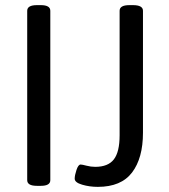

<svg xmlns="http://www.w3.org/2000/svg" viewBox="-20 -722 657 748"><path d="M86 -20V-680Q86 -702 124 -702H139Q176 -702 176 -680V-20Q176 2 139 2H124Q86 2 86 -20ZM271 -26Q271 -39 278 -60Q285 -81 294 -81Q300 -81 317 -76.5Q334 -72 351 -72Q401 -72 423.5 -101Q446 -130 446 -195V-680Q446 -702 484 -702H498Q537 -702 537 -680V-205Q537 -106 494.5 -50Q452 6 361 6Q329 6 300 -2.5Q271 -11 271 -26Z"/></svg>

Font: Asap Condensed
Style: Regular
Weight: 400
Designer: Pablo Cosgaya
Foundry: Omnibus-Type
Version: Version 1.010; ttfautohint (v1.8)